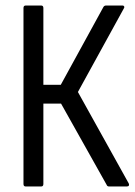

<svg xmlns="http://www.w3.org/2000/svg" viewBox="-20 -675 488 695"><path d="M73 0Q65 0 65 -9V-646Q65 -655 73 -655H129Q137 -655 137 -646V-368H200L354 -649Q357 -655 364 -655H424Q428 -655 429.5 -651.5Q431 -648 428 -644L262 -342L446 -11Q448 -7 446.5 -3.5Q445 0 439 0H375Q368 0 366 -6L201 -300H137V-9Q137 0 129 0Z"/></svg>

Font: Sofia Sans Cond
Style: Regular
Weight: 400
Width: 3
Designer: Botio Nikoltchev, Ani Petrova
Foundry: lettersoup
Version: Version 4.100; ttfautohint (v1.8.3)